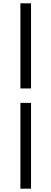

<svg xmlns="http://www.w3.org/2000/svg" viewBox="-20 -858 309 1157"><path d="M103 -238V279H167V-238ZM103 -325H167V-838H103Z"/></svg>

Font: Kinto Sans
Style: Regular
Weight: 400
Designer: Authors: Ryoko NISHIZUKA  (kana & ideographs); Paul D. Hunt (Latin, Greek & Cyrillic); Wenlong ZHANG  (bopomofo); Sandol
Foundry: Adobe Systems Incorporated, ookami Inc.
Version: Version 0.001